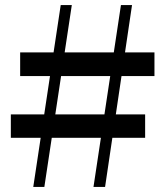

<svg xmlns="http://www.w3.org/2000/svg" viewBox="-20 -742 655 762"><path d="M112 0 221 -722H265L156 0ZM23 -288H556V-195H23ZM593 -440H60V-534H593ZM351 0 460 -722H504L397 0Z"/></svg>

Font: Noto Serif SC ExtraLight
Style: Bold
Weight: 700
Version: Version 2.002-H1;hotconv 1.1.0;makeotfexe 2.6.0